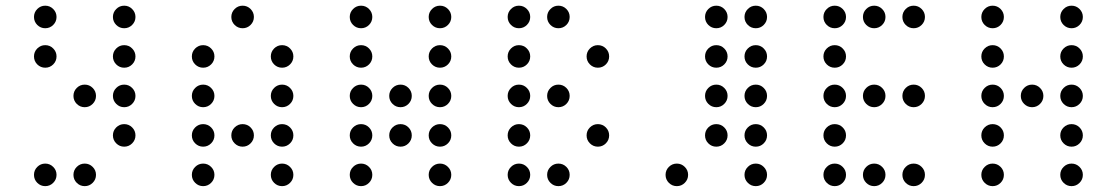

<svg xmlns="http://www.w3.org/2000/svg" viewBox="-20 -674 3868 665"><path d="M175.8 -615.2Q175.8 -599.1 164.3 -587.6Q152.8 -576.2 136.7 -576.2Q120.6 -576.2 109.1 -587.6Q97.7 -599.1 97.7 -615.2Q97.7 -631.3 109.1 -642.8Q120.6 -654.3 136.7 -654.3Q152.8 -654.3 164.3 -642.8Q175.8 -631.3 175.8 -615.2ZM449.2 -615.2Q449.2 -599.1 437.7 -587.6Q426.3 -576.2 410.2 -576.2Q394 -576.2 382.6 -587.6Q371.1 -599.1 371.1 -615.2Q371.1 -631.3 382.6 -642.8Q394 -654.3 410.2 -654.3Q426.3 -654.3 437.7 -642.8Q449.2 -631.3 449.2 -615.2ZM175.8 -478.5Q175.8 -462.4 164.3 -450.9Q152.8 -439.5 136.7 -439.5Q120.6 -439.5 109.1 -450.9Q97.7 -462.4 97.7 -478.5Q97.7 -494.6 109.1 -506.1Q120.6 -517.6 136.7 -517.6Q152.8 -517.6 164.3 -506.1Q175.8 -494.6 175.8 -478.5ZM449.2 -478.5Q449.2 -462.4 437.7 -450.9Q426.3 -439.5 410.2 -439.5Q394 -439.5 382.6 -450.9Q371.1 -462.4 371.1 -478.5Q371.1 -494.6 382.6 -506.1Q394 -517.6 410.2 -517.6Q426.3 -517.6 437.7 -506.1Q449.2 -494.6 449.2 -478.5ZM312.5 -341.8Q312.5 -325.7 301 -314.2Q289.6 -302.7 273.4 -302.7Q257.3 -302.7 245.8 -314.2Q234.4 -325.7 234.4 -341.8Q234.4 -357.9 245.8 -369.4Q257.3 -380.9 273.4 -380.9Q289.6 -380.9 301 -369.4Q312.5 -357.9 312.5 -341.8ZM449.2 -341.8Q449.2 -325.7 437.7 -314.2Q426.3 -302.7 410.2 -302.7Q394 -302.7 382.6 -314.2Q371.1 -325.7 371.1 -341.8Q371.1 -357.9 382.6 -369.4Q394 -380.9 410.2 -380.9Q426.3 -380.9 437.7 -369.4Q449.2 -357.9 449.2 -341.8ZM449.2 -205.1Q449.2 -189 437.7 -177.5Q426.3 -166 410.2 -166Q394 -166 382.6 -177.5Q371.1 -189 371.1 -205.1Q371.1 -221.2 382.6 -232.7Q394 -244.1 410.2 -244.1Q426.3 -244.1 437.7 -232.7Q449.2 -221.2 449.2 -205.1ZM175.8 -68.4Q175.8 -52.2 164.3 -40.8Q152.8 -29.3 136.7 -29.3Q120.6 -29.3 109.1 -40.8Q97.7 -52.2 97.7 -68.4Q97.7 -84.5 109.1 -95.9Q120.6 -107.4 136.7 -107.4Q152.8 -107.4 164.3 -95.9Q175.8 -84.5 175.8 -68.4ZM312.5 -68.4Q312.5 -52.2 301 -40.8Q289.6 -29.3 273.4 -29.3Q257.3 -29.3 245.8 -40.8Q234.4 -52.2 234.4 -68.4Q234.4 -84.5 245.8 -95.9Q257.3 -107.4 273.4 -107.4Q289.6 -107.4 301 -95.9Q312.5 -84.5 312.5 -68.4Z M859.4 -615.2Q859.4 -599.1 847.9 -587.6Q836.4 -576.2 820.3 -576.2Q804.2 -576.2 792.7 -587.6Q781.2 -599.1 781.2 -615.2Q781.2 -631.3 792.7 -642.8Q804.2 -654.3 820.3 -654.3Q836.4 -654.3 847.9 -642.8Q859.4 -631.3 859.4 -615.2ZM722.7 -478.5Q722.7 -462.4 711.2 -450.9Q699.7 -439.5 683.6 -439.5Q667.5 -439.5 656 -450.9Q644.5 -462.4 644.5 -478.5Q644.5 -494.6 656 -506.1Q667.5 -517.6 683.6 -517.6Q699.7 -517.6 711.2 -506.1Q722.7 -494.6 722.7 -478.5ZM996.1 -478.5Q996.1 -462.4 984.6 -450.9Q973.1 -439.5 957 -439.5Q940.9 -439.5 929.4 -450.9Q918 -462.4 918 -478.5Q918 -494.6 929.4 -506.1Q940.9 -517.6 957 -517.6Q973.1 -517.6 984.6 -506.1Q996.1 -494.6 996.1 -478.5ZM722.7 -341.8Q722.7 -325.7 711.2 -314.2Q699.7 -302.7 683.6 -302.7Q667.5 -302.7 656 -314.2Q644.5 -325.7 644.5 -341.8Q644.5 -357.9 656 -369.4Q667.5 -380.9 683.6 -380.9Q699.7 -380.9 711.2 -369.4Q722.7 -357.9 722.7 -341.8ZM996.1 -341.8Q996.1 -325.7 984.6 -314.2Q973.1 -302.7 957 -302.7Q940.9 -302.7 929.4 -314.2Q918 -325.7 918 -341.8Q918 -357.9 929.4 -369.4Q940.9 -380.9 957 -380.9Q973.1 -380.9 984.6 -369.4Q996.1 -357.9 996.1 -341.8ZM722.7 -205.1Q722.7 -189 711.2 -177.5Q699.7 -166 683.6 -166Q667.5 -166 656 -177.5Q644.5 -189 644.5 -205.1Q644.5 -221.2 656 -232.7Q667.5 -244.1 683.6 -244.1Q699.7 -244.1 711.2 -232.7Q722.7 -221.2 722.7 -205.1ZM859.4 -205.1Q859.4 -189 847.9 -177.5Q836.4 -166 820.3 -166Q804.2 -166 792.7 -177.5Q781.2 -189 781.2 -205.1Q781.2 -221.2 792.7 -232.7Q804.2 -244.1 820.3 -244.1Q836.4 -244.1 847.9 -232.7Q859.4 -221.2 859.4 -205.1ZM996.1 -205.1Q996.1 -189 984.6 -177.5Q973.1 -166 957 -166Q940.9 -166 929.4 -177.5Q918 -189 918 -205.1Q918 -221.2 929.4 -232.7Q940.9 -244.1 957 -244.1Q973.1 -244.1 984.6 -232.7Q996.1 -221.2 996.1 -205.1ZM722.7 -68.4Q722.7 -52.2 711.2 -40.8Q699.7 -29.3 683.6 -29.3Q667.5 -29.3 656 -40.8Q644.5 -52.2 644.5 -68.4Q644.5 -84.5 656 -95.9Q667.5 -107.4 683.6 -107.4Q699.7 -107.4 711.2 -95.9Q722.7 -84.5 722.7 -68.4ZM996.1 -68.4Q996.1 -52.2 984.6 -40.8Q973.1 -29.3 957 -29.3Q940.9 -29.3 929.4 -40.8Q918 -52.2 918 -68.4Q918 -84.5 929.4 -95.9Q940.9 -107.4 957 -107.4Q973.1 -107.4 984.6 -95.9Q996.1 -84.5 996.1 -68.4Z M1269.5 -615.2Q1269.5 -599.1 1258.1 -587.6Q1246.6 -576.2 1230.5 -576.2Q1214.4 -576.2 1202.9 -587.6Q1191.4 -599.1 1191.4 -615.2Q1191.4 -631.3 1202.9 -642.8Q1214.4 -654.3 1230.5 -654.3Q1246.6 -654.3 1258.1 -642.8Q1269.5 -631.3 1269.5 -615.2ZM1543 -615.2Q1543 -599.1 1531.5 -587.6Q1520 -576.2 1503.9 -576.2Q1487.8 -576.2 1476.3 -587.6Q1464.8 -599.1 1464.8 -615.2Q1464.8 -631.3 1476.3 -642.8Q1487.8 -654.3 1503.9 -654.3Q1520 -654.3 1531.5 -642.8Q1543 -631.3 1543 -615.2ZM1269.5 -478.5Q1269.5 -462.4 1258.1 -450.9Q1246.6 -439.5 1230.5 -439.5Q1214.4 -439.5 1202.9 -450.9Q1191.4 -462.4 1191.4 -478.5Q1191.4 -494.6 1202.9 -506.1Q1214.4 -517.6 1230.5 -517.6Q1246.6 -517.6 1258.1 -506.1Q1269.5 -494.6 1269.5 -478.5ZM1543 -478.5Q1543 -462.4 1531.5 -450.9Q1520 -439.5 1503.9 -439.5Q1487.8 -439.5 1476.3 -450.9Q1464.8 -462.4 1464.8 -478.5Q1464.8 -494.6 1476.3 -506.1Q1487.8 -517.6 1503.9 -517.6Q1520 -517.6 1531.5 -506.1Q1543 -494.6 1543 -478.5ZM1269.5 -341.8Q1269.5 -325.7 1258.1 -314.2Q1246.6 -302.7 1230.5 -302.7Q1214.4 -302.7 1202.9 -314.2Q1191.4 -325.7 1191.4 -341.8Q1191.4 -357.9 1202.9 -369.4Q1214.4 -380.9 1230.5 -380.9Q1246.6 -380.9 1258.1 -369.4Q1269.5 -357.9 1269.5 -341.8ZM1406.2 -341.8Q1406.2 -325.7 1394.8 -314.2Q1383.3 -302.7 1367.2 -302.7Q1351.1 -302.7 1339.6 -314.2Q1328.1 -325.7 1328.1 -341.8Q1328.1 -357.9 1339.6 -369.4Q1351.1 -380.9 1367.2 -380.9Q1383.3 -380.9 1394.8 -369.4Q1406.2 -357.9 1406.2 -341.8ZM1543 -341.8Q1543 -325.7 1531.5 -314.2Q1520 -302.7 1503.9 -302.7Q1487.8 -302.7 1476.3 -314.2Q1464.8 -325.7 1464.8 -341.8Q1464.8 -357.9 1476.3 -369.4Q1487.8 -380.9 1503.9 -380.9Q1520 -380.9 1531.5 -369.4Q1543 -357.9 1543 -341.8ZM1269.5 -205.1Q1269.5 -189 1258.1 -177.5Q1246.6 -166 1230.5 -166Q1214.4 -166 1202.9 -177.5Q1191.4 -189 1191.4 -205.1Q1191.4 -221.2 1202.9 -232.7Q1214.4 -244.1 1230.5 -244.1Q1246.6 -244.1 1258.1 -232.7Q1269.5 -221.2 1269.5 -205.1ZM1406.2 -205.1Q1406.2 -189 1394.8 -177.5Q1383.3 -166 1367.2 -166Q1351.1 -166 1339.6 -177.5Q1328.1 -189 1328.1 -205.1Q1328.1 -221.2 1339.6 -232.7Q1351.1 -244.1 1367.2 -244.1Q1383.3 -244.1 1394.8 -232.7Q1406.2 -221.2 1406.2 -205.1ZM1543 -205.1Q1543 -189 1531.5 -177.5Q1520 -166 1503.9 -166Q1487.8 -166 1476.3 -177.5Q1464.8 -189 1464.8 -205.1Q1464.8 -221.2 1476.3 -232.7Q1487.8 -244.1 1503.9 -244.1Q1520 -244.1 1531.5 -232.7Q1543 -221.2 1543 -205.1ZM1269.5 -68.4Q1269.5 -52.2 1258.1 -40.8Q1246.6 -29.3 1230.5 -29.3Q1214.4 -29.3 1202.9 -40.8Q1191.4 -52.2 1191.4 -68.4Q1191.4 -84.5 1202.9 -95.9Q1214.4 -107.4 1230.5 -107.4Q1246.6 -107.4 1258.1 -95.9Q1269.5 -84.5 1269.5 -68.4ZM1543 -68.4Q1543 -52.2 1531.5 -40.8Q1520 -29.3 1503.9 -29.3Q1487.8 -29.3 1476.3 -40.8Q1464.8 -52.2 1464.8 -68.4Q1464.8 -84.5 1476.3 -95.9Q1487.8 -107.4 1503.9 -107.4Q1520 -107.4 1531.5 -95.9Q1543 -84.5 1543 -68.4Z M1816.4 -615.2Q1816.4 -599.1 1804.9 -587.6Q1793.5 -576.2 1777.3 -576.2Q1761.2 -576.2 1749.8 -587.6Q1738.3 -599.1 1738.3 -615.2Q1738.3 -631.3 1749.8 -642.8Q1761.2 -654.3 1777.3 -654.3Q1793.5 -654.3 1804.9 -642.8Q1816.4 -631.3 1816.4 -615.2ZM1953.1 -615.2Q1953.1 -599.1 1941.7 -587.6Q1930.2 -576.2 1914.1 -576.2Q1897.9 -576.2 1886.5 -587.6Q1875 -599.1 1875 -615.2Q1875 -631.3 1886.5 -642.8Q1897.9 -654.3 1914.1 -654.3Q1930.2 -654.3 1941.7 -642.8Q1953.1 -631.3 1953.1 -615.2ZM1816.4 -478.5Q1816.4 -462.4 1804.9 -450.9Q1793.5 -439.5 1777.3 -439.5Q1761.2 -439.5 1749.8 -450.9Q1738.3 -462.4 1738.3 -478.5Q1738.3 -494.6 1749.8 -506.1Q1761.2 -517.6 1777.3 -517.6Q1793.5 -517.6 1804.9 -506.1Q1816.4 -494.6 1816.4 -478.5ZM2089.8 -478.5Q2089.8 -462.4 2078.4 -450.9Q2066.9 -439.5 2050.8 -439.5Q2034.7 -439.5 2023.2 -450.9Q2011.7 -462.4 2011.7 -478.5Q2011.7 -494.6 2023.2 -506.1Q2034.7 -517.6 2050.8 -517.6Q2066.9 -517.6 2078.4 -506.1Q2089.8 -494.6 2089.8 -478.5ZM1816.4 -341.8Q1816.4 -325.7 1804.9 -314.2Q1793.5 -302.7 1777.3 -302.7Q1761.2 -302.7 1749.8 -314.2Q1738.3 -325.7 1738.3 -341.8Q1738.3 -357.9 1749.8 -369.4Q1761.2 -380.9 1777.3 -380.9Q1793.5 -380.9 1804.9 -369.4Q1816.4 -357.9 1816.4 -341.8ZM1953.1 -341.8Q1953.1 -325.7 1941.7 -314.2Q1930.2 -302.7 1914.1 -302.7Q1897.9 -302.7 1886.5 -314.2Q1875 -325.7 1875 -341.8Q1875 -357.9 1886.5 -369.4Q1897.9 -380.9 1914.1 -380.9Q1930.2 -380.9 1941.7 -369.4Q1953.1 -357.9 1953.1 -341.8ZM1816.4 -205.1Q1816.4 -189 1804.9 -177.5Q1793.5 -166 1777.3 -166Q1761.2 -166 1749.8 -177.5Q1738.3 -189 1738.3 -205.1Q1738.3 -221.2 1749.8 -232.7Q1761.2 -244.1 1777.3 -244.1Q1793.5 -244.1 1804.9 -232.7Q1816.4 -221.2 1816.4 -205.1ZM2089.8 -205.1Q2089.8 -189 2078.4 -177.5Q2066.9 -166 2050.8 -166Q2034.7 -166 2023.2 -177.5Q2011.7 -189 2011.7 -205.1Q2011.7 -221.2 2023.2 -232.7Q2034.7 -244.1 2050.8 -244.1Q2066.9 -244.1 2078.4 -232.7Q2089.8 -221.2 2089.8 -205.1ZM1816.4 -68.4Q1816.4 -52.2 1804.9 -40.8Q1793.5 -29.3 1777.3 -29.3Q1761.2 -29.3 1749.8 -40.8Q1738.3 -52.2 1738.3 -68.4Q1738.3 -84.5 1749.8 -95.9Q1761.2 -107.4 1777.3 -107.4Q1793.5 -107.4 1804.9 -95.9Q1816.4 -84.5 1816.4 -68.4ZM1953.1 -68.4Q1953.1 -52.2 1941.7 -40.8Q1930.2 -29.3 1914.1 -29.3Q1897.9 -29.3 1886.5 -40.8Q1875 -52.2 1875 -68.4Q1875 -84.5 1886.5 -95.9Q1897.9 -107.4 1914.1 -107.4Q1930.2 -107.4 1941.7 -95.9Q1953.1 -84.5 1953.1 -68.4Z M2500 -615.2Q2500 -599.1 2488.5 -587.6Q2477.1 -576.2 2460.9 -576.2Q2444.8 -576.2 2433.3 -587.6Q2421.9 -599.1 2421.9 -615.2Q2421.9 -631.3 2433.3 -642.8Q2444.8 -654.3 2460.9 -654.3Q2477.1 -654.3 2488.5 -642.8Q2500 -631.3 2500 -615.2ZM2636.7 -615.2Q2636.7 -599.1 2625.2 -587.6Q2613.8 -576.2 2597.7 -576.2Q2581.5 -576.2 2570.1 -587.6Q2558.6 -599.1 2558.6 -615.2Q2558.6 -631.3 2570.1 -642.8Q2581.5 -654.3 2597.7 -654.3Q2613.8 -654.3 2625.2 -642.8Q2636.7 -631.3 2636.7 -615.2ZM2500 -478.5Q2500 -462.4 2488.5 -450.9Q2477.1 -439.5 2460.9 -439.5Q2444.8 -439.5 2433.3 -450.9Q2421.9 -462.4 2421.9 -478.5Q2421.9 -494.6 2433.3 -506.1Q2444.8 -517.6 2460.9 -517.6Q2477.1 -517.6 2488.5 -506.1Q2500 -494.6 2500 -478.5ZM2636.7 -478.5Q2636.7 -462.4 2625.2 -450.9Q2613.8 -439.5 2597.7 -439.5Q2581.5 -439.5 2570.1 -450.9Q2558.6 -462.4 2558.6 -478.5Q2558.6 -494.6 2570.1 -506.1Q2581.5 -517.6 2597.7 -517.6Q2613.8 -517.6 2625.2 -506.1Q2636.7 -494.6 2636.7 -478.5ZM2500 -341.8Q2500 -325.7 2488.5 -314.2Q2477.1 -302.7 2460.9 -302.7Q2444.8 -302.7 2433.3 -314.2Q2421.9 -325.7 2421.9 -341.8Q2421.9 -357.9 2433.3 -369.4Q2444.8 -380.9 2460.9 -380.9Q2477.1 -380.9 2488.5 -369.4Q2500 -357.9 2500 -341.8ZM2636.7 -341.8Q2636.7 -325.7 2625.2 -314.2Q2613.8 -302.7 2597.7 -302.7Q2581.5 -302.7 2570.1 -314.2Q2558.6 -325.7 2558.6 -341.8Q2558.6 -357.9 2570.1 -369.4Q2581.5 -380.9 2597.7 -380.9Q2613.8 -380.9 2625.2 -369.4Q2636.7 -357.9 2636.7 -341.8ZM2500 -205.1Q2500 -189 2488.5 -177.5Q2477.1 -166 2460.9 -166Q2444.8 -166 2433.3 -177.5Q2421.9 -189 2421.9 -205.1Q2421.9 -221.2 2433.3 -232.7Q2444.8 -244.1 2460.9 -244.1Q2477.1 -244.1 2488.5 -232.7Q2500 -221.2 2500 -205.1ZM2636.7 -205.1Q2636.7 -189 2625.2 -177.5Q2613.8 -166 2597.7 -166Q2581.5 -166 2570.1 -177.5Q2558.6 -189 2558.6 -205.1Q2558.6 -221.2 2570.1 -232.7Q2581.5 -244.1 2597.7 -244.1Q2613.8 -244.1 2625.2 -232.7Q2636.7 -221.2 2636.7 -205.1ZM2363.3 -68.4Q2363.3 -52.2 2351.8 -40.8Q2340.3 -29.3 2324.2 -29.3Q2308.1 -29.3 2296.6 -40.8Q2285.2 -52.2 2285.2 -68.4Q2285.2 -84.5 2296.6 -95.9Q2308.1 -107.4 2324.2 -107.4Q2340.3 -107.4 2351.8 -95.9Q2363.3 -84.5 2363.3 -68.4ZM2636.7 -68.4Q2636.7 -52.2 2625.2 -40.8Q2613.8 -29.3 2597.7 -29.3Q2581.5 -29.3 2570.1 -40.8Q2558.6 -52.2 2558.6 -68.4Q2558.6 -84.5 2570.1 -95.9Q2581.5 -107.4 2597.7 -107.4Q2613.8 -107.4 2625.2 -95.9Q2636.7 -84.5 2636.7 -68.4Z M2910.2 -615.2Q2910.2 -599.1 2898.7 -587.6Q2887.2 -576.2 2871.1 -576.2Q2855 -576.2 2843.5 -587.6Q2832 -599.1 2832 -615.2Q2832 -631.3 2843.5 -642.8Q2855 -654.3 2871.1 -654.3Q2887.2 -654.3 2898.7 -642.8Q2910.2 -631.3 2910.2 -615.2ZM3046.9 -615.2Q3046.9 -599.1 3035.4 -587.6Q3023.9 -576.2 3007.8 -576.2Q2991.7 -576.2 2980.2 -587.6Q2968.8 -599.1 2968.8 -615.2Q2968.8 -631.3 2980.2 -642.8Q2991.7 -654.3 3007.8 -654.3Q3023.9 -654.3 3035.4 -642.8Q3046.9 -631.3 3046.9 -615.2ZM3183.6 -615.2Q3183.6 -599.1 3172.1 -587.6Q3160.6 -576.2 3144.5 -576.2Q3128.4 -576.2 3116.9 -587.6Q3105.5 -599.1 3105.5 -615.2Q3105.5 -631.3 3116.9 -642.8Q3128.4 -654.3 3144.5 -654.3Q3160.6 -654.3 3172.1 -642.8Q3183.6 -631.3 3183.6 -615.2ZM2910.2 -478.5Q2910.2 -462.4 2898.7 -450.9Q2887.2 -439.5 2871.1 -439.5Q2855 -439.5 2843.5 -450.9Q2832 -462.4 2832 -478.5Q2832 -494.6 2843.5 -506.1Q2855 -517.6 2871.1 -517.6Q2887.2 -517.6 2898.7 -506.1Q2910.2 -494.6 2910.2 -478.5ZM2910.2 -341.8Q2910.2 -325.7 2898.7 -314.2Q2887.2 -302.7 2871.1 -302.7Q2855 -302.7 2843.5 -314.2Q2832 -325.7 2832 -341.8Q2832 -357.9 2843.5 -369.4Q2855 -380.9 2871.1 -380.9Q2887.2 -380.9 2898.7 -369.4Q2910.2 -357.9 2910.2 -341.8ZM3046.9 -341.8Q3046.9 -325.7 3035.4 -314.2Q3023.9 -302.7 3007.8 -302.7Q2991.7 -302.7 2980.2 -314.2Q2968.8 -325.7 2968.8 -341.8Q2968.8 -357.9 2980.2 -369.4Q2991.7 -380.9 3007.8 -380.9Q3023.9 -380.9 3035.4 -369.4Q3046.9 -357.9 3046.9 -341.8ZM3183.6 -341.8Q3183.6 -325.7 3172.1 -314.2Q3160.6 -302.7 3144.5 -302.7Q3128.4 -302.7 3116.9 -314.2Q3105.5 -325.7 3105.5 -341.8Q3105.5 -357.9 3116.9 -369.4Q3128.4 -380.9 3144.5 -380.9Q3160.6 -380.9 3172.1 -369.4Q3183.6 -357.9 3183.6 -341.8ZM2910.2 -205.1Q2910.2 -189 2898.7 -177.5Q2887.2 -166 2871.1 -166Q2855 -166 2843.5 -177.5Q2832 -189 2832 -205.1Q2832 -221.2 2843.5 -232.7Q2855 -244.1 2871.1 -244.1Q2887.2 -244.1 2898.7 -232.7Q2910.2 -221.2 2910.2 -205.1ZM2910.2 -68.4Q2910.2 -52.2 2898.7 -40.8Q2887.2 -29.3 2871.1 -29.3Q2855 -29.3 2843.5 -40.8Q2832 -52.2 2832 -68.4Q2832 -84.5 2843.5 -95.9Q2855 -107.4 2871.1 -107.4Q2887.2 -107.4 2898.7 -95.9Q2910.2 -84.5 2910.2 -68.4ZM3046.9 -68.4Q3046.9 -52.2 3035.4 -40.8Q3023.9 -29.3 3007.8 -29.3Q2991.7 -29.3 2980.2 -40.8Q2968.8 -52.2 2968.8 -68.4Q2968.8 -84.5 2980.2 -95.9Q2991.7 -107.4 3007.8 -107.4Q3023.9 -107.4 3035.4 -95.9Q3046.9 -84.5 3046.9 -68.4ZM3183.6 -68.4Q3183.6 -52.2 3172.1 -40.8Q3160.6 -29.3 3144.5 -29.3Q3128.4 -29.3 3116.9 -40.8Q3105.5 -52.2 3105.5 -68.4Q3105.5 -84.5 3116.9 -95.9Q3128.4 -107.4 3144.5 -107.4Q3160.6 -107.4 3172.1 -95.9Q3183.6 -84.5 3183.6 -68.4Z M3457 -615.2Q3457 -599.1 3445.6 -587.6Q3434.1 -576.2 3418 -576.2Q3401.9 -576.2 3390.4 -587.6Q3378.9 -599.1 3378.9 -615.2Q3378.9 -631.3 3390.4 -642.8Q3401.9 -654.3 3418 -654.3Q3434.1 -654.3 3445.6 -642.8Q3457 -631.3 3457 -615.2ZM3730.5 -615.2Q3730.5 -599.1 3719 -587.6Q3707.5 -576.2 3691.4 -576.2Q3675.3 -576.2 3663.8 -587.6Q3652.3 -599.1 3652.3 -615.2Q3652.3 -631.3 3663.8 -642.8Q3675.3 -654.3 3691.4 -654.3Q3707.5 -654.3 3719 -642.8Q3730.5 -631.3 3730.5 -615.2ZM3457 -478.5Q3457 -462.4 3445.6 -450.9Q3434.1 -439.5 3418 -439.5Q3401.9 -439.5 3390.4 -450.9Q3378.9 -462.4 3378.9 -478.5Q3378.9 -494.6 3390.4 -506.1Q3401.9 -517.6 3418 -517.6Q3434.1 -517.6 3445.6 -506.1Q3457 -494.6 3457 -478.5ZM3730.5 -478.5Q3730.5 -462.4 3719 -450.9Q3707.5 -439.5 3691.4 -439.5Q3675.3 -439.5 3663.8 -450.9Q3652.3 -462.4 3652.3 -478.5Q3652.3 -494.6 3663.8 -506.1Q3675.3 -517.6 3691.4 -517.6Q3707.5 -517.6 3719 -506.1Q3730.5 -494.6 3730.5 -478.5ZM3457 -341.8Q3457 -325.7 3445.6 -314.2Q3434.1 -302.7 3418 -302.7Q3401.9 -302.7 3390.4 -314.2Q3378.9 -325.7 3378.9 -341.8Q3378.9 -357.9 3390.4 -369.4Q3401.9 -380.9 3418 -380.9Q3434.1 -380.9 3445.6 -369.4Q3457 -357.9 3457 -341.8ZM3593.8 -341.8Q3593.8 -325.7 3582.3 -314.2Q3570.8 -302.7 3554.7 -302.7Q3538.6 -302.7 3527.1 -314.2Q3515.6 -325.7 3515.6 -341.8Q3515.6 -357.9 3527.1 -369.4Q3538.6 -380.9 3554.7 -380.9Q3570.8 -380.9 3582.3 -369.4Q3593.8 -357.9 3593.8 -341.8ZM3730.5 -341.8Q3730.5 -325.7 3719 -314.2Q3707.5 -302.7 3691.4 -302.7Q3675.3 -302.7 3663.8 -314.2Q3652.3 -325.7 3652.3 -341.8Q3652.3 -357.9 3663.8 -369.4Q3675.3 -380.9 3691.4 -380.9Q3707.5 -380.9 3719 -369.4Q3730.5 -357.9 3730.5 -341.8ZM3457 -205.1Q3457 -189 3445.6 -177.5Q3434.1 -166 3418 -166Q3401.9 -166 3390.4 -177.5Q3378.9 -189 3378.9 -205.1Q3378.9 -221.2 3390.4 -232.7Q3401.9 -244.1 3418 -244.1Q3434.1 -244.1 3445.6 -232.7Q3457 -221.2 3457 -205.1ZM3730.5 -205.1Q3730.5 -189 3719 -177.5Q3707.5 -166 3691.4 -166Q3675.3 -166 3663.8 -177.5Q3652.3 -189 3652.3 -205.1Q3652.3 -221.2 3663.8 -232.7Q3675.3 -244.1 3691.4 -244.1Q3707.5 -244.1 3719 -232.7Q3730.5 -221.2 3730.5 -205.1ZM3457 -68.4Q3457 -52.2 3445.6 -40.8Q3434.1 -29.3 3418 -29.3Q3401.9 -29.3 3390.4 -40.8Q3378.9 -52.2 3378.9 -68.4Q3378.9 -84.5 3390.4 -95.9Q3401.9 -107.4 3418 -107.4Q3434.1 -107.4 3445.6 -95.9Q3457 -84.5 3457 -68.4ZM3730.5 -68.4Q3730.5 -52.2 3719 -40.8Q3707.5 -29.3 3691.4 -29.3Q3675.3 -29.3 3663.8 -40.8Q3652.3 -52.2 3652.3 -68.4Q3652.3 -84.5 3663.8 -95.9Q3675.3 -107.4 3691.4 -107.4Q3707.5 -107.4 3719 -95.9Q3730.5 -84.5 3730.5 -68.4Z"/></svg>

Font: DatDot Light
Style: Regular
Weight: 300
Designer: GGBot
Version: 1.00